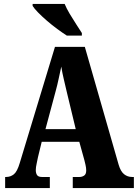

<svg xmlns="http://www.w3.org/2000/svg" viewBox="-20 -951 697 971"><path d="M6 0V-56H11Q33 -56 50 -69.5Q67 -83 80 -127L258 -714H409L580 -118Q590 -84 607.5 -70Q625 -56 648 -56H657V0H348V-56H382Q395 -56 405.5 -63Q416 -70 416 -89Q416 -102 412.5 -117Q409 -132 407 -140L381 -234H191L172 -156Q170 -144 165.5 -124.5Q161 -105 161 -91Q161 -75 167.5 -65.5Q174 -56 192 -56H232V0ZM210 -298H363L317 -489Q310 -520 302.5 -551Q295 -582 290 -614Q283 -583 276.5 -552Q270 -521 262 -492ZM318 -771Q296 -785 269.5 -804.5Q243 -824 217.5 -846Q192 -868 172.5 -888Q153 -908 145 -921V-931H307Q316 -909 332 -882Q348 -855 365 -829Q382 -803 394 -784V-771Z"/></svg>

Font: Noto Serif Tamil ExtraCondensed Black
Style: Regular
Weight: 900
Width: 2
Designer: Indian Type Foundry, Tom Grace, and the Monotype Design Team
Foundry: Monotype Imaging Inc.
Version: Version 2.004; ttfautohint (v1.8.4.7-5d5b)